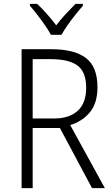

<svg xmlns="http://www.w3.org/2000/svg" viewBox="-20 -967 578 987"><path d="M244 -714Q362 -714 421.5 -669Q481 -624 481 -518Q481 -438 443 -391Q405 -344 341 -324L519 0H453L288 -309H148V0H91V-714ZM240 -663H148V-358H259Q336 -358 379.5 -397.5Q423 -437 423 -516Q423 -597 378.5 -630Q334 -663 240 -663ZM242 -788Q230 -810 211 -837.5Q192 -865 171.5 -891.5Q151 -918 134 -937V-947H171Q195 -925 221 -895.5Q247 -866 269 -837Q292 -867 317 -894Q342 -921 368 -947H406V-937Q388 -917 367 -890.5Q346 -864 327 -837Q308 -810 296 -788Z"/></svg>

Font: Noto Sans Lao Looped SemiCondensed Light
Style: Regular
Weight: 300
Width: 4
Designer: Mark Frömberg, Ben Mitchell
Foundry: The Fontpad Ltd
Version: Version 1.002; ttfautohint (v1.8.4.7-5d5b)